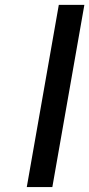

<svg xmlns="http://www.w3.org/2000/svg" viewBox="-20 -761 363 781"><path d="M323.2 -741.2 192.9 0H88.9L219.2 -741.2Z"/></svg>

Font: SVN-Poppins Medium
Style: Italic
Weight: 500
Italic angle: -10°
Designer: Ninad Kale (Devanagari), Jonny Pinhorn (Latin)
Foundry: Indian Type Foundry
Version: Version 3.002 2017